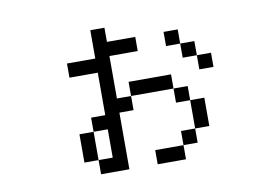

<svg xmlns="http://www.w3.org/2000/svg" viewBox="-70 -605 1140 835"><g transform="rotate(-10 500.0 -187.5)"><path d="M875 -250V-312.5H812.5V-250ZM562.5 -375V-437.5H437.5V-500H375Q375 -500 375 -375H250V-312.5H375V-125H312.5V-62.5H250Q250 -62.5 250 62.5H312.5V125H437.5Q437.5 125 437.5 -125H500V-187.5H437.5V-375ZM312.5 62.5Q312.5 62.5 312.5 -62.5H375Q375 -62.5 375 62.5ZM687.5 62.5H562.5V125H687.5ZM687.5 62.5H750V0H687.5ZM750 0H812.5Q812.5 0 812.5 -125H750Q750 -125 750 0ZM750 -125V-187.5H687.5V-125ZM500 -187.5H687.5V-250H500ZM812.5 -312.5V-375H750V-312.5ZM750 -375V-437.5H687.5V-375Z"/></g></svg>

Font: UnifontExMono
Style: Regular
Weight: 500
Version: Version 15.0.06